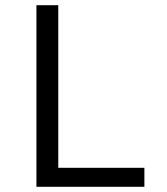

<svg xmlns="http://www.w3.org/2000/svg" viewBox="-20 -718 640 738"><path d="M120 0V-698H204V-73H535V0Z"/></svg>

Font: PlemolJP35 Console
Style: Regular
Weight: 400
Version: v2.0.3; ttfautohint (v1.8.4.7-5d5b-dirty) -l 6 -r 45 -G 200 